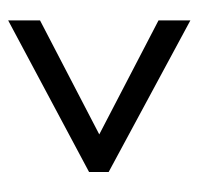

<svg xmlns="http://www.w3.org/2000/svg" viewBox="-28 -590 486 470"><g transform="rotate(-90 215.0 -355.0)"><path d="M400 -132V-210L121 -355L400 -500V-578L29 -380V-332Z"/></g></svg>

Font: Noto Sans Myanmar UI ExtraCondensed
Style: Regular
Weight: 400
Width: 2
Designer: Monotype Design Team
Foundry: Monotype Imaging Inc.
Version: Version 2.103